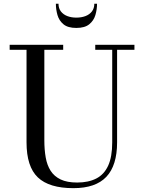

<svg xmlns="http://www.w3.org/2000/svg" viewBox="-20 -989 777 1024"><path d="M697 -750V-723.5H604.5V-230Q604.5 -106.5 547.2 -46Q490 14.5 371.5 14.5Q242 14.5 181.8 -43Q121.5 -100.5 121.5 -230V-723.5H31.5V-750H317V-723.5H216.5V-240Q216.5 -190.5 223.8 -149.2Q231 -108 250 -78.2Q269 -48.5 303.2 -32Q337.5 -15.5 391.5 -15.5Q451.5 -15.5 493.2 -36.8Q535 -58 556.8 -105.2Q578.5 -152.5 578.5 -230V-723.5H488V-750ZM387 -840Q342 -840 318.5 -859.5Q295 -879 286.5 -908.8Q278 -938.5 278 -969H292Q292 -944.5 304.8 -928Q317.5 -911.5 339 -903.2Q360.5 -895 387 -895Q414 -895 435.8 -903.2Q457.5 -911.5 470.2 -928Q483 -944.5 483 -969H497.5Q497.5 -938.5 488.8 -908.8Q480 -879 456 -859.5Q432 -840 387 -840Z"/></svg>

Font: Bodoni Moda 9pt
Style: Regular
Weight: 400
Designer: Owen Earl
Foundry: indestructible type
Version: Version 2.005